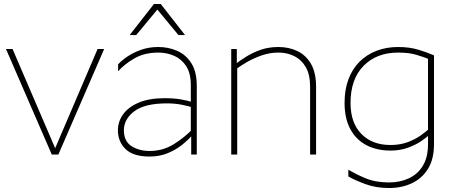

<svg xmlns="http://www.w3.org/2000/svg" viewBox="-20 -776 2288 964"><path d="M240 0 10 -530H43L257 -32L470 -530H503L273 0Z M950 -131 952 -105Q928 -76 895 -49.5Q862 -23 821 -6.5Q780 10 731 10Q649 10 610.5 -27.5Q572 -65 572 -122Q572 -166 598.5 -202.5Q625 -239 677 -261Q729 -283 807 -283Q854 -283 890.5 -276.5Q927 -270 946 -263L948 -235Q930 -243 893.5 -250Q857 -257 819 -257Q707 -257 654.5 -217.5Q602 -178 602 -122Q602 -67 640 -42.5Q678 -18 731 -18Q798 -18 852.5 -52Q907 -86 950 -131ZM938 -349Q938 -409 914.5 -444.5Q891 -480 854 -496Q817 -512 775 -512Q706 -512 656 -483.5Q606 -455 573 -418V-453Q590 -472 619.5 -492Q649 -512 688.5 -526Q728 -540 775 -540Q825 -540 869 -521Q913 -502 940.5 -459Q968 -416 968 -344V0H940V-104L938 -108ZM631 -600 753 -756H787L909 -600H876L770 -728L664 -600Z M1141 -530H1169V-458L1171 -444V0H1141ZM1378 -512Q1335 -512 1294.5 -498Q1254 -484 1221 -465Q1188 -446 1167 -430L1164 -456Q1188 -474 1219.5 -493.5Q1251 -513 1290.5 -526.5Q1330 -540 1378 -540Q1430 -540 1472.5 -520Q1515 -500 1541 -456Q1567 -412 1567 -340V0H1537V-340Q1537 -401 1515.5 -438.5Q1494 -476 1458 -494Q1422 -512 1378 -512Z M2159 -52Q2159 23 2129 71.5Q2099 120 2048 144Q1997 168 1933 168Q1868 168 1815 148.5Q1762 129 1729 110V76Q1765 98 1815.5 119Q1866 140 1933 140Q1989 140 2033.5 119Q2078 98 2103.5 55.5Q2129 13 2129 -52V-498L2139 -477Q2107 -490 2070 -501Q2033 -512 1979 -512Q1871 -512 1805.5 -445.5Q1740 -379 1740 -259Q1740 -159 1794.5 -103.5Q1849 -48 1941 -48Q1989 -48 2027.5 -62.5Q2066 -77 2094.5 -97.5Q2123 -118 2139 -134V-103Q2125 -88 2096.5 -68.5Q2068 -49 2028.5 -34.5Q1989 -20 1941 -20Q1871 -20 1819 -47.5Q1767 -75 1738.5 -128.5Q1710 -182 1710 -259Q1710 -326 1729.5 -378Q1749 -430 1785 -466Q1821 -502 1870.5 -521Q1920 -540 1979 -540Q2036 -540 2080.5 -526.5Q2125 -513 2159 -498Z"/></svg>

Font: Roundo Variable
Style: Regular
Weight: 200
Designer: Shiva Nallaperumal
Foundry: Indian Type Foundry
Version: Version 2.000